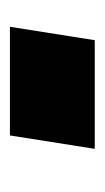

<svg xmlns="http://www.w3.org/2000/svg" viewBox="68 -493 211 387"><g transform="rotate(-90 173.5 -299.5)"><path d="M67 -214 94 -385H313L286 -214Z"/></g></svg>

Font: Azeri Sans Black
Style: Italic
Weight: 900
Designer: Hector Gatti & Omnibus-Type (original fonts) / Cristiano Sobral (main changes and remastering)
Foundry: Omnibus-Type
Version: Version 0.07;August 21, 2020;FontCreator 13.0.0.2681 64-bit;